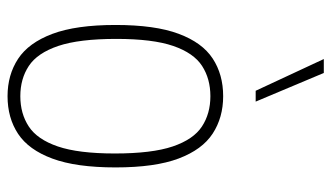

<svg xmlns="http://www.w3.org/2000/svg" viewBox="-200 -648 857 496"><g transform="rotate(90 228.0 -399.5)"><path d="M228 9Q173 9 131.5 -18.2Q90 -45.5 67 -106.8Q44 -168 44 -270Q44 -372 66.8 -433Q89.5 -494 130.8 -521Q172 -548 228 -548Q283 -548 324.5 -521Q366 -494 389 -433Q412 -372 412 -270Q412 -168 389.2 -106.8Q366.5 -45.5 325.2 -18.2Q284 9 228 9ZM228 -24Q273 -24 306.2 -45.8Q339.5 -67.5 357.8 -120.8Q376 -174 376 -268Q376 -364 357.8 -417.8Q339.5 -471.5 306.2 -493.2Q273 -515 228 -515Q183 -515 149.8 -493.5Q116.5 -472 98.2 -419Q80 -366 80 -272Q80 -176 98.2 -122Q116.5 -68 149.8 -46Q183 -24 228 -24ZM214 -632 132 -808H168L242 -632Z"/></g></svg>

Font: Encode Sans Cnd Th
Style: Regular
Weight: 100
Width: 3
Designer: Multiple Designers
Foundry: Impallari Type
Version: Version 3.002; ttfautohint (v1.8.3) -l 8 -r 50 -G 200 -x 14 